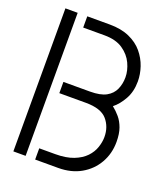

<svg xmlns="http://www.w3.org/2000/svg" viewBox="-130 -791 767 883"><g transform="rotate(20 253.5 -349.5)"><path d="M145 1V-54H223Q276 -54 312 -68Q348 -82 369.5 -104.5Q391 -127 400 -154Q409 -181 409 -205Q409 -255 379 -289.5Q349 -324 275 -324H145V-379H275Q326 -379 354 -394.5Q382 -410 394 -437Q406 -464 406 -496Q406 -529 390 -563.5Q374 -598 339.5 -621.5Q305 -645 249 -645H145V-700H255Q311 -700 351.5 -682Q392 -664 417 -634Q442 -604 454 -568.5Q466 -533 466 -498Q466 -448 445 -410.5Q424 -373 397 -352Q417 -336 433 -317Q449 -298 459 -270.5Q469 -243 469 -203Q469 -146 442.5 -99.5Q416 -53 368.5 -26Q321 1 258 1ZM38 0V-700H98V0Z"/></g></svg>

Font: Stick No Bills ExtraLight Light
Style: Regular
Weight: 300
Version: Version 2.000